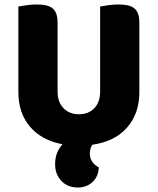

<svg xmlns="http://www.w3.org/2000/svg" viewBox="-20 -635 704 857"><path d="M602 -224Q602 -128 547 -65.5Q492 -3 392 11Q381 28 381 50Q381 91 421 112Q419 154 392.5 178Q366 202 327 202Q282 202 254 172.5Q226 143 226 98Q226 45 259 9Q165 -9 113.5 -70Q62 -131 62 -224V-606Q73 -608 97 -611.5Q121 -615 143 -615Q166 -615 183.5 -611.5Q201 -608 213 -599Q225 -590 231 -574Q237 -558 237 -532V-227Q237 -179 263.5 -152Q290 -125 332 -125Q375 -125 401 -152Q427 -179 427 -227V-606Q438 -608 462 -611.5Q486 -615 508 -615Q531 -615 548.5 -611.5Q566 -608 578 -599Q590 -590 596 -574Q602 -558 602 -532Z"/></svg>

Font: Baloo Paaji
Style: Regular
Weight: 400
Designer: Shuchita Grover and Ek Type
Foundry: Ek Type
Version: Version 1.007;PS 1.000;hotconv 1.0.88;makeotf.lib2.5.647800